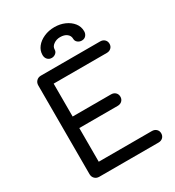

<svg xmlns="http://www.w3.org/2000/svg" viewBox="-235 -1150 1167 1284"><g transform="rotate(-30 348.5 -508.5)"><path d="M148 0Q127 0 113.5 -13.5Q100 -27 100 -48V-733Q100 -754 113.5 -767.5Q127 -781 148 -781H605Q626 -781 639 -768.5Q652 -756 652 -736Q652 -717 639 -704.5Q626 -692 605 -692H195V-438H491Q512 -438 525 -425.5Q538 -413 538 -393Q538 -374 525 -361.5Q512 -349 491 -349H195V-89H605Q626 -89 639 -76.5Q652 -64 652 -45Q652 -25 639 -12.5Q626 0 605 0ZM271 -847Q251 -847 238.5 -860.5Q226 -874 226 -895Q226 -929 247.5 -956.5Q269 -984 306 -1000.5Q343 -1017 387 -1017Q431 -1017 467 -1001Q503 -985 525 -957.5Q547 -930 547 -894Q547 -874 535 -860.5Q523 -847 503 -847Q485 -847 471.5 -858Q458 -869 458 -887Q458 -910 439 -925Q420 -940 387 -940Q359 -940 337 -924.5Q315 -909 315 -887Q315 -869 301.5 -858Q288 -847 271 -847Z"/></g></svg>

Font: Comfortaa SemiBold
Style: Regular
Weight: 600
Designer: Johan Aakerlund
Foundry: Johan Aakerlund
Version: Version 3.104; ttfautohint (v1.8.1.43-b0c9)